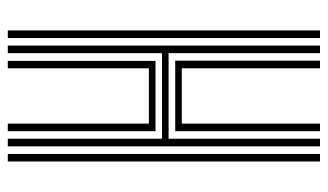

<svg xmlns="http://www.w3.org/2000/svg" viewBox="-194 -646 840 492"><g transform="rotate(90 226.0 -400.0)"><path d="M96.8 0V-800H116.2V-412H335.5V-800H355V0H335.5V-395.2H116.2V0ZM58 0V-800H77.5V0ZM374.5 0V-800H393.8V0ZM135.5 -429V-800H155V-445.8H296.8V-800H316.2V-429ZM136 0V-378.5H316.2V0H296.8V-361.5H155V0Z"/></g></svg>

Font: Big Shoulders Inline Text SemiBold
Style: Regular
Weight: 600
Designer: Patric King
Foundry: XO Type Co
Version: Version 1.000